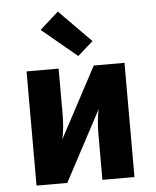

<svg xmlns="http://www.w3.org/2000/svg" viewBox="-54 -824 709 871"><g transform="rotate(-5 300.0 -389.0)"><path d="M77 0V-520H223V-312Q223 -283 220.5 -255Q218 -227 212 -199L383 -520H523V0H377V-208Q377 -237 379.5 -265Q382 -293 388 -321L217 0ZM317 -569 157 -702 242 -778 387 -631Z"/></g></svg>

Font: Iosevka Heavy Extended
Style: Regular
Weight: 900
Width: 7
Monospace: yes
Designer: Belleve Invis
Foundry: Belleve Invis
Version: Version 32.5.0; ttfautohint (v1.8.4)